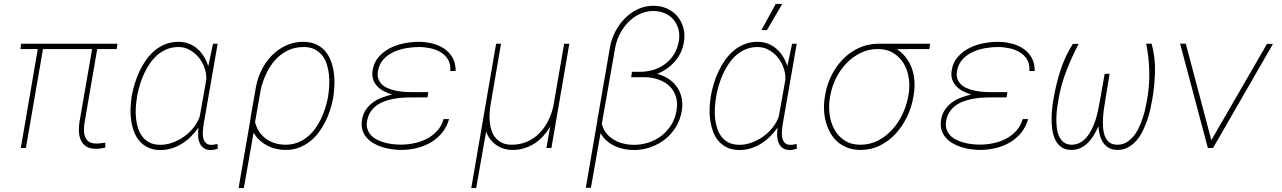

<svg xmlns="http://www.w3.org/2000/svg" viewBox="-20 -750 6496 973"><path d="M571.3 -501.5H472.7L409.2 -132.3Q406.2 -114.7 405.5 -95.7Q404.8 -76.7 409.9 -60.8Q415 -44.9 427 -34.4Q439 -23.9 461.9 -22.9Q474.6 -22 487.5 -23.7Q500.5 -25.4 513.2 -26.9L513.7 -2Q501 1 488.3 2.7Q475.6 4.4 462.9 3.9Q433.1 3.4 415.5 -8.8Q397.9 -21 389.4 -40.3Q380.9 -59.6 379.9 -83.7Q378.9 -107.9 382.8 -132.3L446.8 -501.5H197.8L111.3 0H85.4L171.4 -501.5H83.5L86.9 -528.3H575.2Z M1083 -528.3 1012.7 -124.5Q1011.2 -115.7 1009.8 -104Q1008.3 -92.3 1007.8 -80.3Q1007.3 -68.4 1008.8 -57.1Q1010.3 -45.9 1014.9 -36.9Q1019.5 -27.8 1027.8 -22Q1036.1 -16.1 1049.8 -16.1Q1058.1 -15.6 1066.2 -17.3Q1074.2 -19 1082 -20.5L1084 3.4Q1075.7 5.9 1067.4 8.1Q1059.1 10.3 1050.3 10.3Q1025.9 10.7 1011.7 0Q997.6 -10.7 991 -27.3Q984.4 -43.9 983.9 -64.2Q983.4 -84.5 985.8 -103Q969.2 -79.6 948.5 -58.8Q927.7 -38.1 903.3 -22.7Q878.9 -7.3 851.1 1.5Q823.2 10.3 793.5 10.3Q757.8 10.3 731.9 -1.7Q706.1 -13.7 688.2 -33.7Q670.4 -53.7 660.2 -80.3Q649.9 -106.9 645.3 -136.2Q640.6 -165.5 641.4 -196Q642.1 -226.6 646.5 -254.4L647.9 -264.6Q653.3 -294.9 663.1 -327.1Q672.9 -359.4 687.3 -389.6Q701.7 -419.9 720.9 -447Q740.2 -474.1 764.6 -494.4Q789.1 -514.6 819.1 -526.4Q849.1 -538.1 884.8 -538.1Q913.1 -538.1 937.5 -528.6Q961.9 -519 981 -502.2Q1000 -485.4 1013.9 -462.6Q1027.8 -439.9 1035.6 -414.1L1036.1 -417.5L1059.6 -528.3ZM673.8 -254.4Q669.9 -230.5 668.2 -203.6Q666.5 -176.8 669.2 -150.4Q671.9 -124 679.7 -99.9Q687.5 -75.7 701.9 -57.1Q716.3 -38.6 738.8 -27.3Q761.2 -16.1 793 -16.1Q823.7 -16.1 855.2 -27.6Q886.7 -39.1 914.1 -58.8Q941.4 -78.6 962.2 -105.2Q982.9 -131.8 992.7 -161.6L1025.4 -346.2Q1026.9 -376 1016.6 -405.5Q1006.3 -435.1 987.3 -458.5Q968.3 -481.9 941.9 -496.8Q915.5 -511.7 884.8 -511.7Q853 -511.7 826.4 -501Q799.8 -490.2 778.1 -471.7Q756.3 -453.1 739.5 -428.5Q722.7 -403.8 710 -376.2Q697.3 -348.6 688.7 -319.8Q680.2 -291 675.3 -264.6Z M1668.5 -254.4Q1663.1 -223.6 1652.8 -192.1Q1642.6 -160.6 1627.7 -131.3Q1612.8 -102.1 1593.3 -76.4Q1573.7 -50.8 1548.8 -31.7Q1523.9 -12.7 1493.9 -1.5Q1463.9 9.8 1428.7 9.8Q1404.3 9.8 1380.1 4.4Q1356 -1 1334.5 -12.2Q1313 -23.4 1295.2 -39.8Q1277.3 -56.2 1265.1 -78.1L1215.8 203.1H1189L1249 -145V-148.9L1275.9 -302.7L1277.3 -310.5Q1285.6 -355 1306.2 -396.2Q1326.7 -437.5 1357.7 -469Q1388.7 -500.5 1429.2 -519.3Q1469.7 -538.1 1518.1 -538.1Q1554.7 -537.6 1581.5 -525.4Q1608.4 -513.2 1626.7 -492.4Q1645 -471.7 1655.8 -444.1Q1666.5 -416.5 1671.1 -386.2Q1675.8 -356 1675 -324.7Q1674.3 -293.5 1669.9 -264.6ZM1643.1 -264.6Q1647 -289.1 1648.4 -316.9Q1649.9 -344.7 1647 -372.1Q1644 -399.4 1636 -424.8Q1627.9 -450.2 1612.5 -469.5Q1597.2 -488.8 1574.2 -500.2Q1551.3 -511.7 1518.6 -511.7Q1473.1 -511.7 1437.3 -493.7Q1401.4 -475.6 1374.5 -445.8Q1347.7 -416 1329.8 -377.7Q1312 -339.4 1301.8 -299.8L1302.2 -300.3L1272.5 -130.9Q1279.8 -103 1294.4 -81.5Q1309.1 -60.1 1329.3 -45.7Q1349.6 -31.2 1374.8 -23.9Q1399.9 -16.6 1428.7 -16.6Q1460.4 -17.1 1487.1 -27.1Q1513.7 -37.1 1535.6 -54.4Q1557.6 -71.8 1575 -95Q1592.3 -118.2 1605.2 -144.5Q1618.2 -170.9 1627.2 -199Q1636.2 -227.1 1641.6 -254.4Z M1814.5 -141.6Q1818.8 -171.4 1833.5 -193.1Q1848.1 -214.8 1868.9 -230.2Q1889.6 -245.6 1915.3 -255.4Q1940.9 -265.1 1967.3 -271Q1945.8 -277.3 1926 -287.6Q1906.2 -297.9 1892.1 -312.5Q1877.9 -327.1 1871.1 -346.9Q1864.3 -366.7 1868.2 -391.6Q1874 -432.6 1898.2 -460.4Q1922.4 -488.3 1955.8 -505.6Q1989.3 -522.9 2028.1 -530.5Q2066.9 -538.1 2102.5 -538.1Q2137.2 -538.1 2171.1 -529.5Q2205.1 -521 2231.4 -503.2Q2257.8 -485.4 2273.7 -457.3Q2289.6 -429.2 2289.1 -390.1H2261.7Q2264.6 -424.3 2251 -447.5Q2237.3 -470.7 2213.9 -484.9Q2190.4 -499 2160.9 -505.4Q2131.3 -511.7 2103 -511.7Q2072.8 -511.7 2039.3 -506.1Q2005.9 -500.5 1976.1 -487.1Q1946.3 -473.6 1924.6 -450.7Q1902.8 -427.7 1896 -393.1Q1891.1 -369.1 1897 -351.8Q1902.8 -334.5 1915.3 -322.5Q1927.7 -310.5 1945.6 -303Q1963.4 -295.4 1983.4 -291Q2003.4 -286.6 2023.4 -284.9Q2043.5 -283.2 2060.5 -283.2H2150.4L2146.5 -256.3H2060.5Q2039.6 -256.3 2016.4 -254.6Q1993.2 -252.9 1970.5 -248.3Q1947.8 -243.7 1926.3 -235.6Q1904.8 -227.5 1887.5 -214.6Q1870.1 -201.7 1857.9 -183.3Q1845.7 -165 1840.8 -140.1Q1835.9 -115.2 1841.8 -96.7Q1847.7 -78.1 1860.4 -64.5Q1873 -50.8 1891.6 -41.7Q1910.2 -32.7 1930.7 -27.1Q1951.2 -21.5 1972.4 -19.3Q1993.7 -17.1 2012.2 -17.1Q2045.4 -17.1 2079.8 -24.4Q2114.3 -31.7 2143.8 -47.1Q2173.3 -62.5 2195.8 -87.2Q2218.3 -111.8 2228 -146.5H2255.9Q2244.1 -106 2219.7 -76.4Q2195.3 -46.9 2162.6 -27.8Q2129.9 -8.8 2091.1 0.5Q2052.2 9.8 2012.7 9.8Q1990.2 9.8 1965.6 6.3Q1940.9 2.9 1917.5 -4.4Q1894 -11.7 1873.5 -23.7Q1853 -35.6 1838.4 -52.2Q1823.7 -68.8 1816.9 -91.1Q1810.1 -113.3 1814.5 -141.6Z M2519 -528.3 2465.3 -214.8Q2461.9 -193.4 2460.9 -170.4Q2460 -147.5 2462.6 -125.5Q2465.3 -103.5 2472.7 -83.7Q2480 -64 2493.2 -49.3Q2506.3 -34.7 2525.9 -25.6Q2545.4 -16.6 2573.2 -16.6Q2616.2 -16.6 2651.4 -32.2Q2686.5 -47.9 2713.1 -74.7Q2739.7 -101.6 2757.6 -137Q2775.4 -172.4 2784.2 -211.9L2838.9 -528.3H2865.2L2774.4 0H2749L2768.1 -107.4Q2752.4 -81.5 2732.4 -59.8Q2712.4 -38.1 2688.5 -22.7Q2664.6 -7.3 2636.7 1.2Q2608.9 9.8 2577.6 9.8Q2530.8 9.8 2495.6 -14.6Q2460.4 -39.1 2443.4 -82L2393.1 203.1H2368.2L2494.1 -528.3Z M3289.6 -720.7Q3328.1 -721.2 3359.6 -707Q3391.1 -692.9 3412.4 -668Q3433.6 -643.1 3442.9 -609.6Q3452.1 -576.2 3446.3 -538.1Q3436.5 -480 3400.1 -438.7Q3363.8 -397.5 3310.5 -375.5Q3344.2 -366.7 3369.9 -349.1Q3395.5 -331.5 3411.9 -307.4Q3428.2 -283.2 3434.6 -252.9Q3440.9 -222.7 3435.1 -188Q3427.7 -143.6 3405.5 -106.9Q3383.3 -70.3 3350.6 -44.4Q3317.9 -18.6 3277.1 -4.2Q3236.3 10.3 3191.9 10.3Q3167 10.3 3142.3 5.4Q3117.7 0.5 3095.5 -10Q3073.2 -20.5 3054.7 -36.6Q3036.1 -52.7 3023.4 -75.2L2974.6 201.7H2948.7L3007.8 -143.1Q3007.8 -146 3008.1 -149.2Q3008.3 -152.3 3008.8 -155.3L3009.8 -155.8L3071.8 -514.2Q3079.1 -553.2 3098.4 -590.3Q3117.7 -627.4 3146 -656.2Q3174.3 -685.1 3210.7 -702.6Q3247.1 -720.2 3289.6 -720.7ZM3230 -386.2Q3265.6 -387.2 3297.4 -397.9Q3329.1 -408.7 3354.2 -428.5Q3379.4 -448.2 3396.5 -476.3Q3413.6 -504.4 3419.9 -540.5Q3425.8 -572.8 3418.5 -600.8Q3411.1 -628.9 3393.6 -649.9Q3376 -670.9 3349.4 -682.6Q3322.8 -694.3 3290 -694.3Q3252.9 -693.8 3220.9 -678.5Q3189 -663.1 3164.1 -637.7Q3139.2 -612.3 3122.3 -580.1Q3105.5 -547.9 3098.6 -514.2L3029.8 -122.1Q3036.6 -94.7 3052.7 -74.7Q3068.8 -54.7 3091.1 -41.7Q3113.3 -28.8 3139.4 -22.5Q3165.5 -16.1 3191.9 -16.1Q3231 -16.1 3266.8 -27.8Q3302.7 -39.6 3331.5 -61.5Q3360.4 -83.5 3380.4 -115Q3400.4 -146.5 3407.7 -186Q3415.5 -226.6 3406 -258.3Q3396.5 -290 3374.3 -312Q3352.1 -334 3319.3 -345.9Q3286.6 -357.9 3248.5 -358.9H3178.7L3182.6 -386.2Z M4017.6 -528.3 3947.3 -124.5Q3945.8 -115.7 3944.3 -104Q3942.9 -92.3 3942.4 -80.3Q3941.9 -68.4 3943.4 -57.1Q3944.8 -45.9 3949.5 -36.9Q3954.1 -27.8 3962.4 -22Q3970.7 -16.1 3984.4 -16.1Q3992.7 -15.6 4000.7 -17.3Q4008.8 -19 4016.6 -20.5L4018.6 3.4Q4010.3 5.9 4002 8.1Q3993.7 10.3 3984.9 10.3Q3960.4 10.7 3946.3 0Q3932.1 -10.7 3925.5 -27.3Q3918.9 -43.9 3918.5 -64.2Q3918 -84.5 3920.4 -103Q3903.8 -79.6 3883.1 -58.8Q3862.3 -38.1 3837.9 -22.7Q3813.5 -7.3 3785.6 1.5Q3757.8 10.3 3728 10.3Q3692.4 10.3 3666.5 -1.7Q3640.6 -13.7 3622.8 -33.7Q3605 -53.7 3594.7 -80.3Q3584.5 -106.9 3579.8 -136.2Q3575.2 -165.5 3575.9 -196Q3576.7 -226.6 3581.1 -254.4L3582.5 -264.6Q3587.9 -294.9 3597.7 -327.1Q3607.4 -359.4 3621.8 -389.6Q3636.2 -419.9 3655.5 -447Q3674.8 -474.1 3699.2 -494.4Q3723.6 -514.6 3753.7 -526.4Q3783.7 -538.1 3819.3 -538.1Q3847.7 -538.1 3872.1 -528.6Q3896.5 -519 3915.5 -502.2Q3934.6 -485.4 3948.5 -462.6Q3962.4 -439.9 3970.2 -414.1L3970.7 -417.5L3994.1 -528.3ZM3608.4 -254.4Q3604.5 -230.5 3602.8 -203.6Q3601.1 -176.8 3603.8 -150.4Q3606.4 -124 3614.3 -99.9Q3622.1 -75.7 3636.5 -57.1Q3650.9 -38.6 3673.3 -27.3Q3695.8 -16.1 3727.5 -16.1Q3758.3 -16.1 3789.8 -27.6Q3821.3 -39.1 3848.6 -58.8Q3876 -78.6 3896.7 -105.2Q3917.5 -131.8 3927.2 -161.6L3960 -346.2Q3961.4 -376 3951.2 -405.5Q3940.9 -435.1 3921.9 -458.5Q3902.8 -481.9 3876.5 -496.8Q3850.1 -511.7 3819.3 -511.7Q3787.6 -511.7 3761 -501Q3734.4 -490.2 3712.6 -471.7Q3690.9 -453.1 3674.1 -428.5Q3657.2 -403.8 3644.5 -376.2Q3631.8 -348.6 3623.3 -319.8Q3614.7 -291 3609.9 -264.6ZM3911.1 -730H3944.3L3866.7 -597.7H3838.9Z M4689.9 -501.5 4525.4 -501Q4553.7 -481.9 4572.5 -456.5Q4591.3 -431.2 4601.6 -401.9Q4611.8 -372.6 4614 -340.3Q4616.2 -308.1 4611.3 -275.4L4607.9 -254.4Q4599.1 -205.1 4576.4 -157.7Q4553.7 -110.4 4519.5 -73Q4485.4 -35.6 4440.2 -12.9Q4395 9.8 4340.8 9.8Q4304.7 9.8 4275.9 -1Q4247.1 -11.7 4225.3 -30.5Q4203.6 -49.3 4188.7 -75Q4173.8 -100.6 4165.8 -129.9Q4157.7 -159.2 4156 -190.9Q4154.3 -222.7 4159.2 -253.9L4162.6 -274.4Q4171.4 -323.2 4194.3 -368.9Q4217.3 -414.6 4251.5 -449.7Q4285.6 -484.9 4330.3 -506.1Q4375 -527.3 4427.7 -528.3H4693.8ZM4185.5 -253.9Q4178.7 -212.9 4184.1 -170.9Q4189.5 -128.9 4208.3 -94.5Q4227.1 -60.1 4259.8 -38.3Q4292.5 -16.6 4340.3 -16.6Q4388.7 -16.6 4429 -37.4Q4469.2 -58.1 4500.2 -91.8Q4531.2 -125.5 4551.8 -168Q4572.3 -210.4 4581.1 -253.9L4585 -274.4Q4591.3 -314.9 4585.2 -355.5Q4579.1 -396 4559.6 -428.5Q4540 -460.9 4507.3 -481.2Q4474.6 -501.5 4428.2 -501.5Q4381.8 -501.5 4341.8 -481.9Q4301.8 -462.4 4270.8 -430.7Q4239.7 -398.9 4218.8 -357.9Q4197.8 -316.9 4189.5 -274.4Z M4749 -141.6Q4753.4 -171.4 4768.1 -193.1Q4782.7 -214.8 4803.5 -230.2Q4824.2 -245.6 4849.9 -255.4Q4875.5 -265.1 4901.9 -271Q4880.4 -277.3 4860.6 -287.6Q4840.8 -297.9 4826.7 -312.5Q4812.5 -327.1 4805.7 -346.9Q4798.8 -366.7 4802.7 -391.6Q4808.6 -432.6 4832.8 -460.4Q4856.9 -488.3 4890.4 -505.6Q4923.8 -522.9 4962.6 -530.5Q5001.5 -538.1 5037.1 -538.1Q5071.8 -538.1 5105.7 -529.5Q5139.6 -521 5166 -503.2Q5192.4 -485.4 5208.3 -457.3Q5224.1 -429.2 5223.6 -390.1H5196.3Q5199.2 -424.3 5185.5 -447.5Q5171.9 -470.7 5148.4 -484.9Q5125 -499 5095.5 -505.4Q5065.9 -511.7 5037.6 -511.7Q5007.3 -511.7 4973.9 -506.1Q4940.4 -500.5 4910.6 -487.1Q4880.9 -473.6 4859.1 -450.7Q4837.4 -427.7 4830.6 -393.1Q4825.7 -369.1 4831.5 -351.8Q4837.4 -334.5 4849.9 -322.5Q4862.3 -310.5 4880.1 -303Q4897.9 -295.4 4918 -291Q4938 -286.6 4958 -284.9Q4978 -283.2 4995.1 -283.2H5085L5081.1 -256.3H4995.1Q4974.1 -256.3 4950.9 -254.6Q4927.7 -252.9 4905 -248.3Q4882.3 -243.7 4860.8 -235.6Q4839.4 -227.5 4822 -214.6Q4804.7 -201.7 4792.5 -183.3Q4780.3 -165 4775.4 -140.1Q4770.5 -115.2 4776.4 -96.7Q4782.2 -78.1 4794.9 -64.5Q4807.6 -50.8 4826.2 -41.7Q4844.7 -32.7 4865.2 -27.1Q4885.7 -21.5 4907 -19.3Q4928.2 -17.1 4946.8 -17.1Q4980 -17.1 5014.4 -24.4Q5048.8 -31.7 5078.4 -47.1Q5107.9 -62.5 5130.4 -87.2Q5152.8 -111.8 5162.6 -146.5H5190.4Q5178.7 -106 5154.3 -76.4Q5129.9 -46.9 5097.2 -27.8Q5064.5 -8.8 5025.6 0.5Q4986.8 9.8 4947.3 9.8Q4924.8 9.8 4900.1 6.3Q4875.5 2.9 4852.1 -4.4Q4828.6 -11.7 4808.1 -23.7Q4787.6 -35.6 4772.9 -52.2Q4758.3 -68.8 4751.5 -91.1Q4744.6 -113.3 4749 -141.6Z M5446.3 -527.8Q5411.1 -460.4 5383.8 -390.1Q5356.4 -319.8 5343.8 -244.1Q5340.8 -228.5 5337.6 -205.6Q5334.5 -182.6 5333.5 -157.5Q5332.5 -132.3 5335 -107.4Q5337.4 -82.5 5345.7 -62.5Q5354 -42.5 5369.4 -29.8Q5384.8 -17.1 5410.2 -16.6Q5434.1 -16.6 5453.4 -27.1Q5472.7 -37.6 5487.5 -55.4Q5502.4 -73.2 5513.4 -95.9Q5524.4 -118.7 5532 -142.6Q5539.6 -166.5 5544.4 -189.5Q5549.3 -212.4 5552.2 -231L5552.7 -231.4L5553.2 -236.8L5553.7 -237.8L5578.1 -376H5603L5580.6 -237.8V-236.8Q5578.1 -221.7 5574.7 -199.5Q5571.3 -177.2 5569.8 -152.8Q5568.4 -128.4 5570.1 -104Q5571.8 -79.6 5579.3 -60.1Q5586.9 -40.5 5602.1 -28.6Q5617.2 -16.6 5642.6 -16.6Q5668 -16.6 5688 -28.3Q5708 -40 5723.6 -58.8Q5739.3 -77.6 5750.7 -101.8Q5762.2 -126 5770.5 -151.1Q5778.8 -176.3 5784.2 -200.4Q5789.6 -224.6 5793 -244.1Q5805.7 -315.4 5804.2 -386.7Q5802.7 -458 5788.6 -528.8H5815.9Q5835 -459 5833.3 -387.5Q5831.5 -315.9 5819.3 -245.6Q5815.4 -222.7 5809.1 -194.8Q5802.7 -167 5793 -138.7Q5783.2 -110.4 5769.8 -83.7Q5756.3 -57.1 5738 -36.4Q5719.7 -15.6 5696.3 -2.9Q5672.9 9.8 5643.6 9.8Q5617.7 9.8 5599.6 -0.5Q5581.5 -10.7 5570.3 -27.6Q5559.1 -44.4 5553.5 -65.9Q5547.9 -87.4 5546.4 -109.9Q5536.6 -87.9 5524.2 -66.7Q5511.7 -45.4 5495.1 -28.3Q5478.5 -11.2 5457.3 -0.7Q5436 9.8 5409.7 9.8Q5379.4 9.8 5359.9 -3.7Q5340.3 -17.1 5329.1 -39.1Q5317.9 -61 5313.5 -88.6Q5309.1 -116.2 5309.1 -144.5Q5309.1 -172.9 5312 -199.5Q5314.9 -226.1 5318.4 -245.6Q5330.6 -319.8 5353.5 -391.8Q5376.5 -463.9 5417 -527.8Z M6118.7 -39.6 6400.9 -527.8H6431.2L6127.4 0H6101.1L5960.4 -528.8H5989.3Z"/></svg>

Font: Roboto Mono Thin
Style: Italic
Weight: 250
Designer: Google
Version: Version 2.000985; 2015; ttfautohint (v1.3)